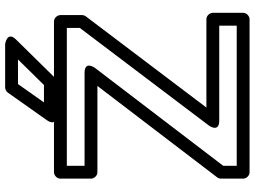

<svg xmlns="http://www.w3.org/2000/svg" viewBox="-142 -824 991 747"><g transform="rotate(-90 353.5 -450.5)"><path d="M258.3 -93H627.1V-25H82V-77.6L463 -576.8C463 -576.8 492.5 -617 443.1 -617H82V-686H618.3V-635.4L238.4 -133.1C238.4 -133.1 209 -93 258.3 -93ZM308.6 -143 663.2 -611.9C666.1 -615.7 668.3 -621.5 668.3 -627V-711C668.3 -721.7 658.4 -736 643.3 -736H57C46.3 -736 32 -726.1 32 -711V-592C32 -581.3 41.9 -567 57 -567H392.6L37.1 -101.2C34.2 -97.3 32 -91.5 32 -86V0C32 10.7 41.9 25 57 25H652.1C662.8 25 677.1 15.1 677.1 0V-118C677.1 -128.7 667.2 -143 652.1 -143ZM399.9 -876H495.6L396.3 -775H328.6ZM387 -926C379.9 -926 371.4 -922.2 366.6 -915.4L259.9 -764.4C231.7 -724.5 280.3 -725 280.3 -725H406.8C412.4 -725 419.8 -727.6 424.6 -732.5L573.1 -883.5C607.9 -918.8 555.3 -926 555.3 -926Z"/></g></svg>

Font: Asimov
Style: WidOu
Weight: 500
Designer: Google
Version: Version 2.000980; 2014